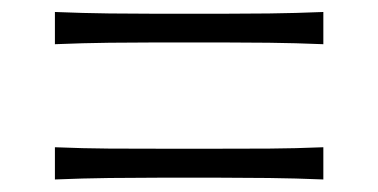

<svg xmlns="http://www.w3.org/2000/svg" viewBox="-20 -461 618 314"><path d="M69.8 -167.5Q115.7 -169.4 158.9 -169.9Q202.1 -170.4 239.3 -170.4H339.4Q377 -170.4 419.9 -169.9Q462.9 -169.4 508.8 -167.5V-220.2Q462.9 -218.3 419.9 -218Q377 -217.8 339.4 -217.8H239.3Q202.1 -217.8 158.9 -218Q115.7 -218.3 69.8 -220.2ZM69.8 -388.7Q115.7 -390.6 158.9 -391.1Q202.1 -391.6 239.3 -391.6H339.4Q377 -391.6 419.9 -391.1Q462.9 -390.6 508.8 -388.7V-441.4Q462.9 -439.5 419.9 -439Q377 -438.5 339.4 -438.5H239.3Q202.1 -438.5 158.9 -439Q115.7 -439.5 69.8 -441.4Z"/></svg>

Font: Pinar-VF
Style: Regular
Weight: 300
Designer: Amin Abedi
Version: Version 3.0